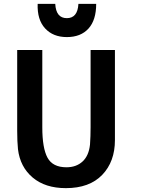

<svg xmlns="http://www.w3.org/2000/svg" viewBox="-20 -955 731 994"><path d="M575 -230Q575 -118 509 -49.5Q443 19 321 19Q214 19 149 -36Q84 -91 73 -183Q69 -223 69 -278V-696H199V-296Q199 -188 226 -138.5Q253 -89 324 -89Q375 -89 407.5 -119Q440 -149 446 -207Q449 -249 449 -297V-696H575ZM326 -763Q255 -763 213.5 -808Q172 -853 175 -935H266Q270 -861 326 -861Q382 -861 386 -935H478Q478 -851 438 -807Q398 -763 326 -763Z"/></svg>

Font: Repo
Style: DemiBold
Weight: 600
Designer: Stefan Peev
Foundry: Context Ltd
Version: Version 001.000